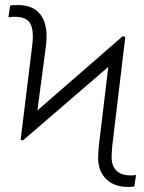

<svg xmlns="http://www.w3.org/2000/svg" viewBox="-20 -737 574 767"><path d="M62.5 -178.7 108.4 -552.7Q111.3 -576.2 111.3 -590.8Q111.3 -632.8 94.7 -651.4Q78.1 -669.9 38.1 -669.9Q27.3 -669.9 13.7 -668L20.5 -714.8Q29.3 -716.8 50.8 -716.8Q105.5 -716.8 134.3 -687.3Q163.1 -657.7 166 -601.6Q166 -574.2 164.1 -557.6L129.4 -295.9L470.7 -592.8L480.5 -588.9L428.7 -156.2Q425.8 -122.6 425.8 -106.4Q428.7 -36.1 503.9 -36.1Q511.7 -36.1 523.4 -38.1L516.6 7.8Q501 9.8 492.2 9.8Q436 9.8 404.8 -21Q373.5 -51.8 372.1 -101.6Q372.1 -134.3 376 -164.1L412.6 -469.7L71.3 -175.8Z"/></svg>

Font: Pretendard GOV ExtraLight
Style: Regular
Weight: 200
Designer: Base glyphs from Inter by Rasmus Andersson; Hangeul glyphs from Noto Sans CJK(Source Han Sans) by Jang Soo-young and Kan
Foundry: Kil Hyung-jin
Version: Version 1.309